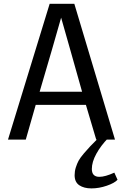

<svg xmlns="http://www.w3.org/2000/svg" viewBox="-20 -748 673 1029"><path d="M22.9 0ZM596.2 0H495.6L440.4 -186H171.4L118.2 0H22.9L246.1 -727.5H378.4ZM419.9 -256.3 358.4 -474.6 307.6 -653.3Q279.3 -552.2 257.8 -479.5L192.4 -256.3ZM507.8 -8.8H560.5Q520.5 32.2 496.3 76.2Q472.2 120.1 472.2 157.7Q472.2 199.7 512.7 199.7Q543.5 199.7 592.8 177.2L609.9 215.3Q594.2 232.9 552.5 247.3Q510.7 261.7 470.2 261.7Q430.2 261.7 405 244.9Q379.9 228 379.9 190.9Q379.9 169.9 386.2 149.7Q392.6 129.4 401.1 113.5Q409.7 97.7 429.2 74.7Q448.7 51.8 463.1 36.6Q477.5 21.5 507.8 -8.8Z"/></svg>

Font: Coda
Style: Regular
Weight: 400
Designer: vernon adams
Foundry: vernon adams
Version: Version 2.001; ttfautohint (v0.8) -r 50 -G 200 -x